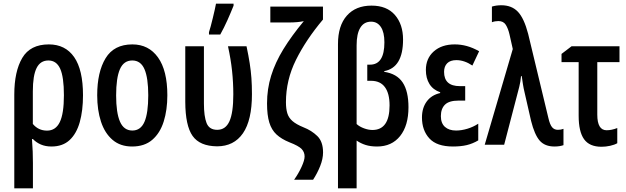

<svg xmlns="http://www.w3.org/2000/svg" viewBox="-20 -796 3445 1056"><path d="M436.5 -272Q436.5 -187.5 418.7 -124.3Q400.9 -61 362.8 -25.6Q324.7 9.8 263.2 9.8Q230.5 9.8 204.8 -1.2Q179.2 -12.2 161.1 -31.2H155.8Q158.7 4.4 159.9 38.1Q161.1 71.8 161.1 100.1V239.7H58.6V-275.4Q58.6 -403.3 102.5 -477.5Q146.5 -551.8 248.5 -551.8Q339.4 -551.8 387.9 -481.9Q436.5 -412.1 436.5 -272ZM246.1 -463.4Q202.1 -463.4 181.4 -422.1Q160.6 -380.9 160.6 -293.5V-114.3Q190.9 -77.6 238.8 -77.6Q286.1 -77.6 308.8 -124.3Q331.5 -170.9 331.5 -272Q331.5 -372.6 311 -418Q290.5 -463.4 246.1 -463.4Z M900.4 -272Q900.4 -191.4 880.4 -127.7Q860.4 -64 817.6 -27.1Q774.9 9.8 706.5 9.8Q641.6 9.8 598.9 -26.9Q556.2 -63.5 535.4 -127Q514.6 -190.4 514.6 -272Q514.6 -399.9 560.8 -475.8Q606.9 -551.8 708 -551.8Q797.9 -551.8 849.1 -480Q900.4 -408.2 900.4 -272ZM618.7 -271Q618.7 -175.8 639.9 -127Q661.1 -78.1 708 -78.1Q753.9 -78.1 774.7 -126.2Q795.4 -174.3 795.4 -272Q795.4 -367.2 774.7 -415.3Q753.9 -463.4 707.5 -463.4Q660.6 -463.4 639.6 -415.5Q618.7 -367.7 618.7 -271Z M1173.8 8.8Q1079.1 7.8 1039.3 -48.3Q999.5 -104.5 999 -235.8V-541.5H1101.6V-226.1Q1101.6 -156.2 1116.2 -119.1Q1130.9 -82 1174.8 -82Q1220.7 -82 1241.9 -128.9Q1263.2 -175.8 1263.2 -276.9Q1263.2 -342.3 1256.3 -406.5Q1249.5 -470.7 1233.9 -541.5H1335.9Q1347.2 -488.3 1353.5 -447.3Q1359.9 -406.2 1362.8 -366.7Q1365.7 -327.1 1365.7 -278.3Q1365.7 -134.8 1316.2 -63Q1266.6 8.8 1173.8 8.8ZM1129.4 -606V-619.1Q1133.3 -629.9 1138.9 -651.4Q1144.5 -672.9 1150.6 -697.5Q1156.7 -722.2 1161.4 -743.7Q1166 -765.1 1168 -775.9H1264.6V-764.6Q1250 -728 1231 -685.3Q1211.9 -642.6 1191.4 -606Z M1756.8 42.5Q1756.8 77.6 1741 117.4Q1725.1 157.2 1702.1 192.4H1597.7Q1621.1 159.7 1638.2 122.6Q1655.3 85.4 1655.3 64.9Q1655.3 40.5 1638.9 23.4Q1622.6 6.3 1572.3 -13.2Q1527.8 -31.2 1500.7 -56.4Q1473.6 -81.5 1461.2 -122.1Q1448.7 -162.6 1448.7 -227.1Q1448.7 -306.6 1471.2 -379.4Q1493.7 -452.1 1538.6 -525.4Q1583.5 -598.6 1650.9 -679.7Q1617.2 -672.4 1569.8 -672.4H1466.8V-759.8H1756.3V-688.5Q1662.6 -577.1 1607.7 -466.3Q1552.7 -355.5 1552.7 -233.9Q1552.7 -198.2 1560.1 -173.6Q1567.4 -148.9 1588.1 -130.6Q1608.9 -112.3 1649.4 -95.7Q1693.4 -78.6 1725.1 -47.9Q1756.8 -17.1 1756.8 42.5Z M2023.4 -765.1Q2107.4 -765.1 2152.1 -713.6Q2196.8 -662.1 2196.8 -578.1Q2196.8 -424.3 2093.3 -404.8V-400.9Q2162.6 -390.6 2194.6 -342.5Q2226.6 -294.4 2226.6 -206.1Q2226.6 -105.5 2180.7 -47.9Q2134.8 9.8 2053.7 9.8Q2017.6 9.8 1990.7 1.2Q1963.9 -7.3 1941.4 -22.9V239.7H1838.9V-553.7Q1838.9 -654.8 1887.7 -710Q1936.5 -765.1 2023.4 -765.1ZM2021 -676.8Q1981.9 -676.8 1961.7 -643.6Q1941.4 -610.4 1941.4 -546.9V-113.8Q1957.5 -99.1 1982.2 -90.1Q2006.8 -81.1 2028.3 -81.1Q2122.6 -81.1 2122.6 -216.3Q2122.6 -282.2 2096.9 -316.9Q2071.3 -351.6 2020.5 -351.6H2000V-440.4H2015.1Q2094.2 -440.4 2094.2 -563Q2094.2 -618.7 2074.7 -647.7Q2055.2 -676.8 2021 -676.8Z M2538.6 -322.3V-242.7H2501.5Q2450.2 -242.7 2427.5 -220.5Q2404.8 -198.2 2404.8 -157.2Q2404.8 -118.2 2427.2 -98.1Q2449.7 -78.1 2488.3 -78.1Q2518.1 -78.1 2550.5 -87.9Q2583 -97.7 2610.4 -115.7V-23.9Q2580.1 -5.9 2547.4 2Q2514.6 9.8 2471.2 9.8Q2382.3 9.8 2341.6 -34.7Q2300.8 -79.1 2300.8 -149.9Q2300.8 -202.1 2326.9 -237.8Q2353 -273.4 2400.9 -284.2V-288.6Q2361.8 -302.2 2342 -334Q2322.3 -365.7 2322.3 -411.1Q2322.3 -474.6 2365.7 -513.2Q2409.2 -551.8 2481 -551.8Q2515.1 -551.8 2547.9 -542.7Q2580.6 -533.7 2615.2 -514.2L2578.1 -435.5Q2533.7 -465.3 2490.2 -465.3Q2456.5 -465.3 2439.5 -448Q2422.4 -430.7 2422.4 -400.9Q2422.4 -322.3 2508.8 -322.3Z M2646 0 2800.3 -526.4 2782.2 -606.9Q2774.9 -638.7 2762 -659.4Q2749 -680.2 2721.2 -680.2Q2702.6 -680.2 2685.5 -673.8V-759.8Q2709 -767.1 2737.3 -767.1Q2794.4 -767.1 2828.4 -731.4Q2862.3 -695.8 2884.8 -609.9L2996.1 -147Q3004.4 -110.8 3016.4 -96.4Q3028.3 -82 3048.3 -82Q3065.4 -82 3079.1 -87.4V2.4Q3057.6 9.8 3029.8 9.8Q2976.6 9.8 2948.2 -22.7Q2919.9 -55.2 2900.9 -131.3L2865.2 -287.6Q2859.4 -311.5 2856 -333.5Q2852.5 -355.5 2849.6 -377.4H2845.7Q2844.2 -361.3 2841.8 -346.4Q2839.4 -331.5 2835.9 -318.4L2752.9 0Z M3387.2 -541.5V-454.1H3265.1V-165.5Q3265.1 -79.6 3316.4 -79.6Q3343.8 -79.6 3375 -91.8V-8.3Q3359.9 0.5 3335.7 5.9Q3311.5 11.2 3288.1 11.2Q3222.2 11.2 3192.4 -30.3Q3162.6 -71.8 3162.6 -159.7V-454.1H3068.4V-499.5L3123.5 -541.5Z"/></svg>

Font: Open Sans Condensed SemiBold
Style: Regular
Weight: 600
Width: 3
Designer: Monotype Design Team
Foundry: Monotype Imaging Inc.
Version: Version 3.000; ttfautohint (v1.8.4)